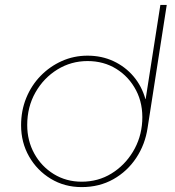

<svg xmlns="http://www.w3.org/2000/svg" viewBox="-20 -750 712 783"><path d="M313 13Q243 13 187 -21Q131 -55 98.5 -112Q66 -169 66 -239Q66 -299 87 -350.5Q108 -402 145.5 -440.5Q183 -479 232 -501Q281 -523 337 -523Q395 -523 443 -500.5Q491 -478 524.5 -438.5Q558 -399 573 -346H574L634 -730H660L582 -229Q572 -161 535.5 -106Q499 -51 442 -19Q385 13 313 13ZM313 -9Q380 -9 434 -42Q488 -75 522 -131Q556 -187 560 -255Q564 -326 535 -381.5Q506 -437 454.5 -469Q403 -501 337 -501Q270 -501 214 -466.5Q158 -432 124.5 -373Q91 -314 91 -240Q91 -176 120 -123.5Q149 -71 199.5 -40Q250 -9 313 -9Z"/></svg>

Font: MuseoModerno Thin Thin
Style: Italic
Weight: 250
Italic angle: -9°
Version: Version 1.003